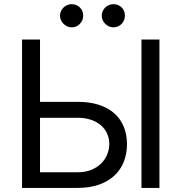

<svg xmlns="http://www.w3.org/2000/svg" viewBox="-20 -921 867 941"><path d="M360.8 -421.9Q419.4 -421.9 464.5 -407.3Q509.6 -392.8 540.1 -365.6Q570.7 -338.4 586.5 -300.2Q602.3 -262.1 602.3 -214.5Q602.3 -167.3 586.5 -127.7Q570.7 -88.1 540.1 -59.8Q509.6 -31.6 464.5 -15.8Q419.4 0 360.8 0H88.1V-727.3H176.1V-421.9ZM176.1 -76.7H360.8Q398.1 -76.7 427 -88.4Q456 -100.1 475.7 -119.7Q495.4 -139.2 505.5 -164.2Q515.6 -189.3 515.6 -215.9Q515.6 -242.2 505.5 -265.3Q495.4 -288.4 475.7 -305.9Q456 -323.5 427 -333.6Q398.1 -343.8 360.8 -343.8H176.1ZM761.4 0H673.3V-727.3H761.4ZM331 -786.9Q320 -786.9 309.7 -791.5Q299.4 -796.2 291.4 -804.2Q283.4 -812.1 278.8 -822.4Q274.1 -832.7 274.1 -843.8Q274.1 -856.2 278.8 -866.5Q283.4 -876.8 291.4 -884.4Q299.4 -892 309.7 -896.3Q320 -900.6 331 -900.6Q343.4 -900.6 353.7 -896.3Q364 -892 371.6 -884.4Q379.3 -876.8 383.5 -866.5Q387.8 -856.2 387.8 -843.8Q387.8 -832.7 383.5 -822.4Q379.3 -812.1 371.6 -804.2Q364 -796.2 353.7 -791.5Q343.4 -786.9 331 -786.9ZM535.5 -786.9Q524.5 -786.9 514.2 -791.5Q503.9 -796.2 495.9 -804.2Q487.9 -812.1 483.3 -822.4Q478.7 -832.7 478.7 -843.8Q478.7 -856.2 483.3 -866.5Q487.9 -876.8 495.9 -884.4Q503.9 -892 514.2 -896.3Q524.5 -900.6 535.5 -900.6Q547.9 -900.6 558.2 -896.3Q568.5 -892 576.2 -884.4Q583.8 -876.8 588.1 -866.5Q592.3 -856.2 592.3 -843.8Q592.3 -832.7 588.1 -822.4Q583.8 -812.1 576.2 -804.2Q568.5 -796.2 558.2 -791.5Q547.9 -786.9 535.5 -786.9Z"/></svg>

Font: Fast_Sans
Style: Regular
Weight: 400
Designer: Rasmus Andersson
Foundry: rsms
Version: Version 3.018;git-588b23468